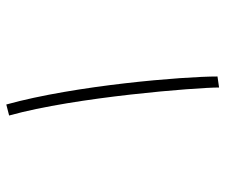

<svg xmlns="http://www.w3.org/2000/svg" viewBox="-73 -642 716 610"><g transform="rotate(-90 285.0 -337.0)"><path d="M347 -4C347 -113 319 -455 258 -675L223 -666C282 -455 312 -69 312 1Z"/></g></svg>

Font: Noto Sans Arabic ExtLt
Style: Regular
Weight: 200
Designer: Monotype Design Team, Nadine Chahine, Nizar Qandah and Khaled Hosny
Foundry: Monotype Imaging Inc.
Version: Version 2.012